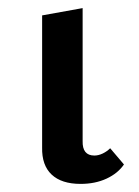

<svg xmlns="http://www.w3.org/2000/svg" viewBox="-20 -448 344 474"><path d="M84 -84V-410L184 -428V-100Q183 -64 213 -64Q223 -64 233.5 -69Q244 -74 252 -82L286 -42Q271 -20 243 -7Q215 6 179 6Q132 6 107.5 -17Q83 -40 84 -84Z"/></svg>

Font: Ysabeau Infant Semibold
Style: Regular
Weight: 600
Designer: Christian Thalmann (Catharsis Fonts)
Version: Version 0.003